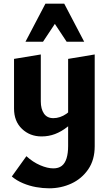

<svg xmlns="http://www.w3.org/2000/svg" viewBox="-20 -731 589 1040"><path d="M246 289Q212 289 175.5 282.5Q139 276 104.5 261.5Q70 247 44 225L123 115Q158 147 197.5 164Q237 181 269 181Q297 181 314.5 167.5Q332 154 340.5 126.5Q349 99 349 60V-412L493 -436V61Q493 135 458 186Q423 237 367 263Q311 289 246 289ZM205 8Q142 8 99 -33Q56 -74 56 -143V-412L201 -436V-182Q201 -141 218 -116Q235 -91 269 -91Q287 -91 305 -97Q323 -103 339.5 -114.5Q356 -126 366 -142L403 -101Q375 -67 343.5 -42.5Q312 -18 278 -5Q244 8 205 8ZM341 -505 253 -638 226 -711H328L436 -505ZM118 -505 226 -711H328L302 -639L213 -505Z"/></svg>

Font: Ysabeau Infant ExtraBold
Style: Regular
Weight: 800
Designer: Christian Thalmann (Catharsis Fonts)
Version: Version 2.001;gftools[0.9.30]; featfreeze: ss01,ss02,lnum